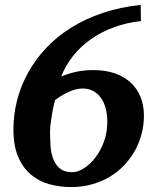

<svg xmlns="http://www.w3.org/2000/svg" viewBox="-20 -739 638 775"><path d="M413.1 -247.1Q413.1 -280.8 405.5 -305.9Q397.9 -331.1 384.5 -347.9Q371.1 -364.7 353 -373.3Q335 -381.8 314 -381.8Q306.2 -381.8 295.2 -380.1Q284.2 -378.4 270.3 -373.3Q256.3 -368.2 239.3 -359.1Q222.2 -350.1 202.1 -335Q200.7 -329.6 197.3 -315.2Q193.8 -300.8 190.7 -282.2Q187.5 -263.7 184.8 -243.4Q182.1 -223.1 182.1 -206.1Q182.1 -181.6 183.6 -153.3Q185.1 -125 193.6 -100.6Q202.1 -76.2 220.5 -60.1Q238.8 -43.9 272 -43.9Q293.5 -43.9 318.1 -59.3Q342.8 -74.7 364 -101.8Q385.3 -128.9 399.2 -166.3Q413.1 -203.6 413.1 -247.1ZM561 -272Q561 -234.9 551.8 -199Q542.5 -163.1 524.7 -131.1Q506.8 -99.1 481.2 -72Q455.6 -44.9 422.9 -25.4Q390.1 -5.9 350.8 5.1Q311.5 16.1 267.1 16.1Q222.2 16.1 180.4 4.9Q138.7 -6.3 106 -33.2Q73.2 -60.1 53.7 -105Q34.2 -149.9 34.2 -216.8Q34.2 -276.4 49.1 -334.5Q64 -392.6 93.3 -445.6Q122.6 -498.5 165.8 -544.7Q209 -590.8 266.1 -626.7Q323.2 -662.6 393.8 -686.5Q464.4 -710.4 547.9 -719.2L548.8 -653.8Q489.7 -647.5 438.5 -628.4Q387.2 -609.4 345.9 -580.1Q304.7 -550.8 274.4 -512.5Q244.1 -474.1 227.1 -430.2Q254.4 -441.9 286.6 -449Q318.8 -456.1 356.9 -456.1Q406.7 -456.1 445.1 -442.4Q483.4 -428.7 509 -404.3Q534.7 -379.9 547.9 -346.2Q561 -312.5 561 -272Z"/></svg>

Font: Charis SIL Viet
Style: Bold Italic
Weight: 700
Italic angle: -11°
Foundry: SIL International
Version: Version 5.000